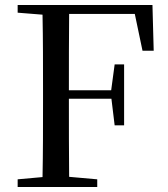

<svg xmlns="http://www.w3.org/2000/svg" viewBox="-20 -752 675 772"><path d="M553 -548H598L593 -732H51V-701L151 -693C153 -593 153 -493 153 -392V-339C153 -239 153 -138 151 -40L51 -31V0H371V-31L258 -41C257 -140 257 -240 257 -355H428L441 -248H479V-493H441L427 -389H257C257 -497 257 -598 258 -696H522Z"/></svg>

Font: Noto Serif JP Medium
Style: Regular
Weight: 500
Designer: Ryoko NISHIZUKA 西塚涼子 (kana & ideographs); Frank Grießhammer (Latin, Greek & Cyrillic); Wenlong ZHANG 张文龙 (bopomofo); San
Foundry: Adobe
Version: Version 2.001;hotconv 1.1.0;makeotfexe 2.6.0